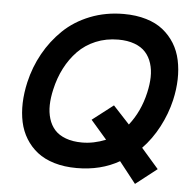

<svg xmlns="http://www.w3.org/2000/svg" viewBox="-53 -754 873 865"><g transform="rotate(5 383.5 -321.0)"><path d="M588.9 58.1 513.2 -38.1Q429.7 9.8 320.8 9.8Q264.2 9.8 218.8 -3.9Q173.3 -17.6 142.1 -42.2Q110.8 -66.9 90.1 -100.6Q69.3 -134.3 60.5 -175Q51.8 -215.8 53.2 -261.5Q54.7 -307.1 65.9 -356Q82 -425.8 116 -486.8Q149.9 -547.9 200 -596.2Q250 -644.5 320.3 -672.4Q390.6 -700.2 472.2 -700.2Q528.8 -700.2 574.2 -686.5Q619.6 -672.9 650.6 -647.9Q681.6 -623 702.4 -589.4Q723.1 -555.7 731.9 -514.4Q740.7 -473.1 739.5 -427.5Q738.3 -381.8 727.1 -333Q712.4 -270 681.4 -210.9Q650.4 -151.9 606.9 -106.9L685.1 -17.1ZM335 -106.9Q387.7 -106.9 441.9 -128.9L369.1 -212.9L463.9 -286.1L538.1 -206.1Q588.4 -270 607.9 -356Q616.7 -394 617.4 -427.2Q618.2 -460.4 609.1 -489.3Q600.1 -518.1 581.5 -538.8Q563 -559.6 531.5 -571.3Q500 -583 458 -583Q402.8 -583 356 -563.5Q309.1 -543.9 275.6 -509.3Q242.2 -474.6 219.5 -430.4Q196.8 -386.2 185.1 -334Q176.3 -295.9 175.5 -262.7Q174.8 -229.5 183.6 -200.7Q192.4 -171.9 210.9 -151.1Q229.5 -130.4 261 -118.7Q292.5 -106.9 335 -106.9Z"/></g></svg>

Font: HK Grotesk Legacy
Style: Bold Italic
Weight: 700
Italic angle: -13°
Designer: Alfredo Marco Pradil
Foundry: Hanken Design Co.
Version: Version 2.022;PS 002.022;hotconv 1.0.88;makeotf.lib2.5.64775